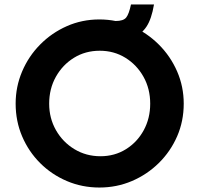

<svg xmlns="http://www.w3.org/2000/svg" viewBox="-20 -831 892 859"><path d="M50 -367.5Q50 -443 78.9 -511.1Q107.8 -579.3 159.5 -631.6Q211.2 -684 279.1 -714Q347 -744 424.5 -744Q502 -744 570 -714Q638 -684 690.5 -631.7Q742.9 -579.4 772.5 -511.4Q802 -443.3 802 -367.2Q802 -289 772.5 -221.1Q742.9 -153.3 690.5 -101.6Q638 -50 570 -21Q502 8 424.7 8Q347.3 8 279.2 -21Q211 -50 159.5 -101.5Q108 -153 79 -221Q50 -288.9 50 -367.5ZM200 -367Q200 -302.1 230.4 -248.6Q260.9 -195.1 313 -163.6Q365.2 -132 429.5 -132Q493 -132 543.5 -163.5Q594 -195 623 -248.3Q652 -301.5 652 -367Q652 -434 622 -487.5Q592 -541 541 -572.5Q490 -604 426.4 -604Q362 -604 311 -572.5Q260 -541 230 -487.5Q200 -434 200 -367ZM497 -737Q532 -737 544.5 -752.5Q557 -768 566 -811H669Q658 -746 635.5 -712Q613 -678 578.5 -666Q544 -654 497 -654Z"/></svg>

Font: Reem Kufi
Style: Regular
Weight: 400
Designer: Khaled Hosny
Version: Version 1.6